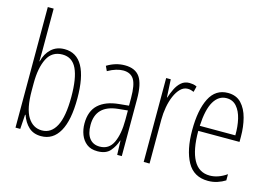

<svg xmlns="http://www.w3.org/2000/svg" viewBox="-99 -960 1654 1169"><g transform="rotate(15 727.5 -375.0)"><path d="M107 -494Q107 -477 106.5 -459.5Q106 -442 106 -428H108Q120 -478 153 -508.5Q186 -539 236 -539Q312 -539 350 -470.5Q388 -402 388 -269Q388 -131 348 -60.5Q308 10 233 10Q185 10 155 -17.5Q125 -45 109 -91H106L100 0H70V-760H107ZM232 -504Q166 -504 136.5 -445.5Q107 -387 107 -290V-243Q107 -129 140 -77Q173 -25 229 -25Q287 -25 318.5 -84.5Q350 -144 350 -269Q350 -386 322 -445Q294 -504 232 -504Z M616 -539Q682 -539 711 -497Q740 -455 740 -359V0H711L708 -89H706Q694 -51 668 -20.5Q642 10 588 10Q546 10 520 -10.5Q494 -31 481.5 -63.5Q469 -96 469 -133Q469 -212 514 -253Q559 -294 642 -302L703 -308V-356Q703 -440 682 -473Q661 -506 614 -506Q595 -506 570.5 -499Q546 -492 518 -476L504 -506Q558 -539 616 -539ZM644 -272Q507 -258 507 -134Q507 -79 530 -50Q553 -21 594 -21Q653 -21 678.5 -75.5Q704 -130 704 -218V-278Z M1024 -537Q1034 -537 1046.5 -535Q1059 -533 1070 -527L1061 -491Q1054 -494 1044 -497Q1034 -500 1023 -500Q997 -500 977 -480Q957 -460 943 -427.5Q929 -395 922 -355.5Q915 -316 915 -278V0H878V-529H907L913 -416H915Q924 -444 937.5 -472Q951 -500 972 -518.5Q993 -537 1024 -537Z M1266 -539Q1319 -539 1350.5 -505.5Q1382 -472 1396 -418Q1410 -364 1410 -303V-269H1150Q1150 -149 1184 -86.5Q1218 -24 1287 -24Q1340 -24 1393 -61V-22Q1371 -8 1343.5 1Q1316 10 1285 10Q1195 10 1154 -64.5Q1113 -139 1113 -264Q1113 -391 1150.5 -465Q1188 -539 1266 -539ZM1266 -506Q1216 -506 1186 -455.5Q1156 -405 1151 -301H1375Q1376 -357 1365 -403.5Q1354 -450 1329.5 -478Q1305 -506 1266 -506Z"/></g></svg>

Font: Noto Sans Gujarati UI ExtraCondensed ExtraLight
Style: Regular
Weight: 200
Width: 2
Designer: Jelle Bosma - Monotype Design Team, Universal Thirst
Foundry: Monotype Imaging Inc.
Version: Version 2.106; ttfautohint (v1.8.4.7-5d5b)